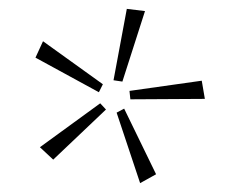

<svg xmlns="http://www.w3.org/2000/svg" viewBox="-20 -748 512 433"><path d="M236 -567 266 -728 307 -723 256 -564ZM60 -618 77 -655 212 -558 203 -540ZM274 -524 272 -543 435 -566 442 -525ZM70 -416 206 -515 219 -501 100 -388ZM243 -494 260 -503 332 -355 296 -335Z"/></svg>

Font: Ysabeau Infant Light
Style: Regular
Weight: 300
Designer: Christian Thalmann (Catharsis Fonts)
Version: Version 0.003